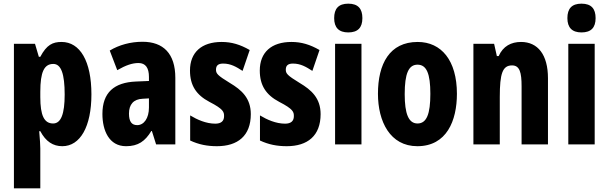

<svg xmlns="http://www.w3.org/2000/svg" viewBox="-20 -788 3323 1048"><path d="M316 -559C268 -559 235 -544 200 -478H192L171 -549H56V240H200V22C200 5 198 -25 194 -72H200C230 -15 270 10 320 10C418 10 479 -97 479 -273C479 -454 417 -559 316 -559ZM271 -439C314 -439 333 -384 333 -272C333 -166 313 -114 270 -114C221 -114 200 -158 200 -258V-287C200 -395 221 -439 271 -439Z M758 -560C693 -560 630 -543 579 -512L620 -405C667 -432 702 -444 736 -444C775 -444 793 -417 793 -368V-346L722 -343C603 -338 539 -283 539 -166C539 -76 575 10 668 10C734 10 772 -17 806 -73H809L832 0H937V-363C937 -496 871 -560 758 -560ZM759 -249 793 -251V-201C793 -143 766 -105 729 -105C699 -105 684 -124 684 -168C684 -218 709 -247 759 -249Z M1349 -165C1349 -252 1299 -297 1235 -335C1166 -377 1159 -387 1159 -408C1159 -431 1172 -441 1198 -441C1240 -441 1270 -423 1304 -401L1343 -515C1291 -545 1244 -559 1190 -559C1080 -559 1017 -502 1017 -403C1017 -322 1051 -270 1123 -232C1201 -192 1203 -176 1203 -154C1203 -127 1187 -113 1155 -113C1105 -113 1056 -135 1018 -158V-21C1065 1 1111 10 1164 10C1278 10 1349 -47 1349 -165Z M1730 -165C1730 -252 1680 -297 1616 -335C1547 -377 1540 -387 1540 -408C1540 -431 1553 -441 1579 -441C1621 -441 1651 -423 1685 -401L1724 -515C1672 -545 1625 -559 1571 -559C1461 -559 1398 -502 1398 -403C1398 -322 1432 -270 1504 -232C1582 -192 1584 -176 1584 -154C1584 -127 1568 -113 1536 -113C1486 -113 1437 -135 1399 -158V-21C1446 1 1492 10 1545 10C1659 10 1730 -47 1730 -165Z M1881 -768C1828 -768 1804 -741 1804 -689C1804 -637 1830 -611 1881 -611C1933 -611 1958 -637 1958 -689C1958 -740 1935 -768 1881 -768ZM1953 -549H1809V0H1953Z M2474 -276C2474 -458 2389 -559 2260 -559C2106 -559 2043 -439 2043 -276C2043 -125 2109 10 2258 10C2418 10 2474 -129 2474 -276ZM2189 -274C2189 -386 2210 -435 2259 -435C2309 -435 2329 -385 2329 -276C2329 -166 2309 -114 2259 -114C2210 -114 2189 -167 2189 -274Z M2824 -559C2770 -559 2726 -536 2702 -482H2692L2677 -549H2564V0H2708V-259C2708 -387 2723 -431 2775 -431C2817 -431 2827 -392 2827 -317V0H2971V-361C2971 -489 2916 -559 2824 -559Z M3154 -768C3101 -768 3077 -741 3077 -689C3077 -637 3103 -611 3154 -611C3206 -611 3231 -637 3231 -689C3231 -740 3208 -768 3154 -768ZM3226 -549H3082V0H3226Z"/></svg>

Font: Noto Sans Gujarati UI ExtraCondensed ExtraBold
Style: Regular
Weight: 800
Width: 2
Designer: Jelle Bosma - Monotype Design Team, Universal Thirst
Foundry: Monotype Imaging Inc.
Version: Version 2.106